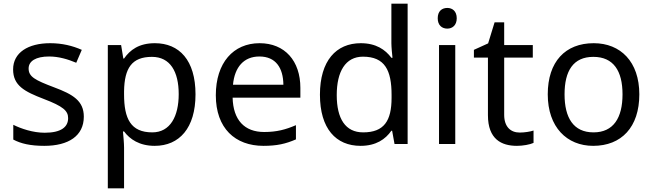

<svg xmlns="http://www.w3.org/2000/svg" viewBox="-20 -780 3537 1040"><path d="M434 -148C434 -234 375 -269 273 -307C170 -346 135 -364 135 -409C135 -449 174 -474 246 -474C298 -474 348 -459 393 -440L423 -510C373 -532 317 -546 252 -546C132 -546 51 -495 51 -404C51 -316 113 -284 217 -244C322 -204 349 -180 349 -140C349 -92 311 -61 222 -61C159 -61 94 -83 52 -104V-24C93 -2 145 10 220 10C351 10 434 -44 434 -148Z M819 -546C732 -546 684 -509 652 -463H648L636 -536H564V240H652V20C652 -5 648 -45 646 -68H652C683 -26 735 10 818 10C951 10 1039 -86 1039 -269C1039 -454 951 -546 819 -546ZM803 -472C902 -472 948 -392 948 -270C948 -150 902 -63 805 -63C688 -63 652 -137 652 -269V-286C654 -411 694 -472 803 -472Z M1386 -546C1244 -546 1149 -440 1149 -264C1149 -85 1254 10 1407 10C1480 10 1528 -1 1583 -25V-102C1527 -78 1479 -65 1411 -65C1304 -65 1243 -130 1240 -251H1607V-304C1607 -450 1523 -546 1386 -546ZM1385 -474C1474 -474 1514 -412 1515 -321H1242C1251 -417 1301 -474 1385 -474Z M1933 10C2017 10 2068 -26 2100 -72H2104L2117 0H2188V-760H2100V-546C2100 -526 2104 -484 2106 -467H2100C2067 -511 2017 -546 1934 -546C1801 -546 1713 -451 1713 -267C1713 -83 1800 10 1933 10ZM1947 -63C1851 -63 1804 -137 1804 -265C1804 -392 1851 -473 1946 -473C2065 -473 2101 -399 2101 -266V-250C2101 -125 2060 -63 1947 -63Z M2403 -737C2374 -737 2351 -720 2351 -681C2351 -643 2374 -625 2403 -625C2430 -625 2454 -643 2454 -681C2454 -720 2430 -737 2403 -737ZM2446 -536H2358V0H2446Z M2795 -62C2746 -62 2711 -93 2711 -158V-468H2866V-536H2711V-659H2659L2624 -545L2547 -510V-468H2623V-156C2623 -26 2696 10 2780 10C2812 10 2851 3 2870 -6V-73C2853 -67 2821 -62 2795 -62Z M3443 -269C3443 -446 3341 -546 3196 -546C3042 -546 2947 -446 2947 -269C2947 -91 3051 10 3193 10C3346 10 3443 -91 3443 -269ZM3038 -269C3038 -396 3085 -472 3194 -472C3303 -472 3352 -396 3352 -269C3352 -142 3303 -63 3195 -63C3086 -63 3038 -142 3038 -269Z"/></svg>

Font: Noto Sans Osage
Style: Regular
Weight: 400
Designer: Monotype Design Team
Foundry: Monotype Imaging Inc.
Version: Version 2.002